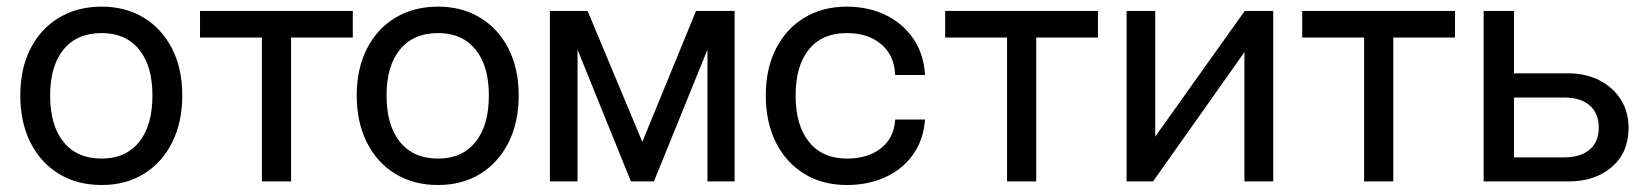

<svg xmlns="http://www.w3.org/2000/svg" viewBox="-20 -532 4834 563"><path d="M39.5 -252Q39.5 -330.5 69.2 -389Q99 -447.5 152.8 -480Q206.5 -512.5 278 -512.5Q348.5 -512.5 401.8 -480Q455 -447.5 484.8 -389Q514.5 -330.5 514.5 -252Q514.5 -173.5 484.8 -114.2Q455 -55 401.8 -22.2Q348.5 10.5 278 10.5Q206.5 10.5 152.8 -22.2Q99 -55 69.2 -114.2Q39.5 -173.5 39.5 -252ZM427 -252Q427 -339 387.8 -387Q348.5 -435 278 -435Q206 -435 166.5 -387Q127 -339 127 -252Q127 -164 166.5 -115.5Q206 -67 278 -67Q348.5 -67 387.8 -115.5Q427 -164 427 -252Z M1014.5 -500V-422H833.5V0H748V-422H566.5V-500Z M1026 -252Q1026 -330.5 1055.8 -389Q1085.5 -447.5 1139.2 -480Q1193 -512.5 1264.5 -512.5Q1335 -512.5 1388.2 -480Q1441.5 -447.5 1471.2 -389Q1501 -330.5 1501 -252Q1501 -173.5 1471.2 -114.2Q1441.5 -55 1388.2 -22.2Q1335 10.5 1264.5 10.5Q1193 10.5 1139.2 -22.2Q1085.5 -55 1055.8 -114.2Q1026 -173.5 1026 -252ZM1413.5 -252Q1413.5 -339 1374.2 -387Q1335 -435 1264.5 -435Q1192.5 -435 1153 -387Q1113.5 -339 1113.5 -252Q1113.5 -164 1153 -115.5Q1192.5 -67 1264.5 -67Q1335 -67 1374.2 -115.5Q1413.5 -164 1413.5 -252Z M1897.5 0H1830L1673.5 -386.5V0H1592.5V-500H1703L1863.5 -116L2021 -500H2134V0H2054.5V-386.5Z M2225.5 -252Q2225.5 -330.5 2255.2 -389Q2285 -447.5 2338.5 -480Q2392 -512.5 2463 -512.5Q2526.5 -512.5 2577.2 -487.8Q2628 -463 2658.5 -418Q2689 -373 2692.5 -312H2605Q2602.5 -370 2563.8 -402.5Q2525 -435 2463 -435Q2391 -435 2352 -387.2Q2313 -339.5 2313 -252Q2313 -164 2352.5 -115.5Q2392 -67 2463 -67Q2524.5 -67 2563 -97Q2601.5 -127 2605 -181.5H2692.5Q2688 -122 2657.5 -79Q2627 -36 2576.8 -12.8Q2526.5 10.5 2463 10.5Q2392 10.5 2338.5 -22.2Q2285 -55 2255.2 -114.2Q2225.5 -173.5 2225.5 -252Z M3199.5 -500V-422H3018.5V0H2933V-422H2751.5V-500Z M3367.5 -500V-131.5L3630 -500H3713.5V0H3629V-379L3361 0H3283.5V-500Z M4246.5 -500V-422H4065.5V0H3980V-422H3798.5V-500Z M4578 -317Q4630 -317 4670 -296.5Q4710 -276 4732.8 -240Q4755.5 -204 4755.5 -157Q4755.5 -85 4706.5 -42.5Q4657.5 0 4579 0H4330.5V-500H4419.5V-317ZM4565 -70.5Q4614.5 -70.5 4641.2 -93.2Q4668 -116 4668 -157.5Q4668 -199.5 4641.5 -222.8Q4615 -246 4566.5 -246H4419.5V-70.5Z"/></svg>

Font: Overused Grotesk
Style: Regular
Weight: 450
Version: Version 0.004